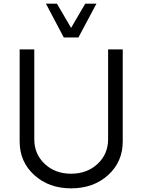

<svg xmlns="http://www.w3.org/2000/svg" viewBox="-20 -1020 779 1050"><path d="M328.8 -815 231.2 -1000H291.2L368.8 -867.5L446.2 -1000H507.5L408.8 -815ZM368.8 10Q247.5 10 167.5 -62.5Q87.5 -135 87.5 -246.2V-750H167.5V-258.8Q167.5 -177.5 224.4 -123.8Q281.2 -70 368.8 -70Q456.2 -70 513.8 -123.8Q571.2 -177.5 571.2 -258.8V-750H651.2V-246.2Q651.2 -135 571.2 -62.5Q491.2 10 368.8 10Z"/></svg>

Font: Now Alt
Style: Regular
Weight: 400
Designer: Alfredo Marco Pradil
Foundry: Alfredo Marco Pradil
Version: Version 1.002;PS 001.002;hotconv 1.0.88;makeotf.lib2.5.64775